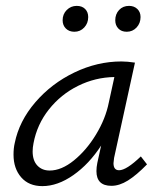

<svg xmlns="http://www.w3.org/2000/svg" viewBox="-20 -627 545 653"><path d="M26 -101Q26 -123 30 -140Q45 -215 100 -279Q155 -343 233 -380.5Q311 -418 393 -418Q413 -418 439 -414L368 -90Q366 -76 366 -72Q366 -48 385 -48Q410 -48 459 -95L480 -68Q444 -31 415 -13Q386 5 359 5Q308 5 308 -45Q308 -58 311 -73L324 -132Q283 -69 229.5 -31.5Q176 6 124 6Q78 6 52 -24Q26 -54 26 -101ZM350 -278 369 -365Q304 -364 245.5 -335Q187 -306 146.5 -255Q106 -204 94 -140Q91 -125 91 -112Q91 -81 107 -64Q123 -47 149 -47Q189 -47 231.5 -81.5Q274 -116 306.5 -169.5Q339 -223 350 -278ZM193 -558Q193 -579 207 -593Q221 -607 241 -607Q259 -607 269.5 -596.5Q280 -586 280 -569Q280 -548 266.5 -533.5Q253 -519 233 -519Q215 -519 204 -530Q193 -541 193 -558ZM372 -558Q372 -579 385 -593Q398 -607 419 -607Q436 -607 447 -596.5Q458 -586 458 -569Q458 -548 444.5 -533.5Q431 -519 411 -519Q393 -519 382.5 -530Q372 -541 372 -558Z"/></svg>

Font: LXGW Bright GB
Style: Italic
Weight: 400
Italic angle: -12°
Designer: Christian Thalmann (Catharsis Fonts)
Foundry: LXGW / Christian Thalmann (Catharsis Fonts) / Fontworks Inc.
Version: Version 5.510